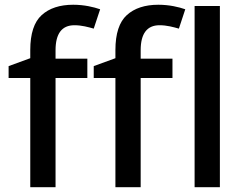

<svg xmlns="http://www.w3.org/2000/svg" viewBox="-20 -785 1025 805"><path d="M346.2 -539.1H212.9V-574.2C212.9 -644 239.3 -679.2 292 -679.2C322.8 -679.2 350.1 -671.4 373 -665L399.9 -746.1C373 -755.4 333.5 -765.1 287.1 -765.1C230.5 -765.1 186.5 -750.5 154.8 -721.7C123 -692.9 106.9 -644 106.9 -575.2V-541L16.1 -507.8V-458H106.9V0H212.9V-458H346.2ZM703.1 -539.1H569.8V-574.2C569.8 -644 596.2 -679.2 648.9 -679.2C679.7 -679.2 707 -671.4 730 -665L756.8 -746.1C730 -755.4 690.4 -765.1 644 -765.1C587.4 -765.1 543.5 -750.5 511.7 -721.7C480 -692.9 463.9 -644 463.9 -575.2V-541L373 -507.8V-458H463.9V0H569.8V-458H703.1ZM901.9 -759.8H795.9V0H901.9Z"/></svg>

Font: Noto Reveo Sans
Style: Regular
Weight: 500
Designer: Monotype Design Team
Foundry: Monotype Imaging Inc.
Version: Version 2.007